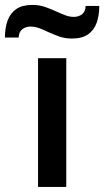

<svg xmlns="http://www.w3.org/2000/svg" viewBox="-70 -742 414 762"><path d="M81 0V-511H193V0ZM216 -589Q187.5 -589 164 -597.5Q140.5 -606 120 -615.5Q102.5 -624 85.5 -630.2Q68.5 -636.5 51 -636.5Q32.5 -636.5 18.8 -626.2Q5 -616 4 -593H-50.5Q-50.5 -631.5 -39.8 -660.8Q-29 -690 -5.2 -706.2Q18.5 -722.5 58 -722.5Q86.5 -722.5 110.2 -714Q134 -705.5 154.5 -696Q172 -688 189 -681.5Q206 -675 223 -675Q242 -675 255.5 -685.2Q269 -695.5 270 -718.5H324Q324 -680.5 313.5 -651.2Q303 -622 279.2 -605.5Q255.5 -589 216 -589Z"/></svg>

Font: Overpass SemiBold
Style: Regular
Weight: 600
Designer: Delve Withrington, Dave Bailey, Thomas Jockin
Foundry: Delve Fonts LLC
Version: Version 4.000